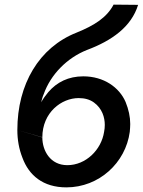

<svg xmlns="http://www.w3.org/2000/svg" viewBox="-20 -800 617 830"><path d="M320 -376C346 -376 368 -370 386 -357C422 -331 433 -292 433 -260C433 -250 432 -240 430 -230C418 -152 351 -86 271 -86C197 -86 163 -149 163 -206L55 -238C55 -196 62 -156 77 -118C105 -42 166 10 267 10C408 10 523 -96 541 -230C542 -242 543 -253 543 -264C543 -295 536 -327 523 -359C496 -422 429 -470 340 -470C276 -470 226 -445 189 -402C178 -389 167 -374 158 -358C161 -370 164 -382 169 -393C199 -478 270 -550 356 -584C463 -624 548 -684 577 -779L471 -780C442 -725 390 -691 311 -659C149 -595 55 -436 55 -238L158 -208V-209L163 -206C163 -314 246 -376 320 -376Z"/></svg>

Font: Jost Medium
Style: Italic
Weight: 500
Italic angle: -5°
Version: Version 3.710